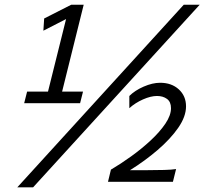

<svg xmlns="http://www.w3.org/2000/svg" viewBox="-20 -786 883 830"><path d="M774.4 -765.6H843.3L123 23.9H54.7ZM187.5 -390.1 265.6 -703.6 167.5 -653.3 170.9 -706.1 288.1 -765.6H341.8L248.5 -390.1H338.9L326.2 -339.8H84.5L97.2 -390.1ZM741.2 -55.2 727.5 0H446.8L459.5 -52.7Q502 -77.6 547.4 -110.4Q592.8 -143.1 631.8 -179.4Q670.9 -215.8 695.1 -251.7Q719.2 -287.6 719.2 -318.4Q719.2 -345.7 701.9 -358.4Q684.6 -371.1 658.7 -371.1Q631.8 -371.1 598.1 -356.2Q564.5 -341.3 539.1 -318.4V-371.1Q563 -395 601.1 -411.6Q639.2 -428.2 672.4 -428.2Q721.7 -428.2 752.9 -399.7Q784.2 -371.1 784.2 -326.2Q784.2 -282.2 750.5 -233.6Q716.8 -185.1 661.6 -137.7Q606.4 -90.3 542 -50.3H612.8Q656.2 -50.3 689.7 -51.3Q723.1 -52.2 741.2 -55.2Z"/></svg>

Font: Andika
Style: Italic
Weight: 400
Italic angle: -14°
Designer: Victor Gaultney, Annie Olsen, Julie Remington, Don Collingsworth, Eric Hays, Becca Hirsbrunner
Foundry: SIL International
Version: Version 6.101